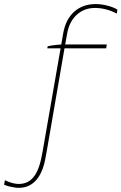

<svg xmlns="http://www.w3.org/2000/svg" viewBox="-165 -738 596 942"><path d="M-86 183Q-101 181 -116.5 177.5Q-132 174 -145 168L-141 146Q-111 161 -83 164Q-35 168 -5.5 136.5Q24 105 38 36L45 0H65L57 43Q43 116 6.5 152Q-30 188 -86 183ZM148 -520H359L356 -501H67L69 -511Q86 -515 109 -517.5Q132 -520 148 -520ZM304 -718Q332 -718 361.5 -710.5Q391 -703 411 -691L408 -671Q385 -684 357 -691.5Q329 -699 301 -699Q248 -699 211 -665Q174 -631 164 -571L154 -515L153 -510L65 0H45L145 -574Q157 -643 199 -680.5Q241 -718 304 -718Z"/></svg>

Font: Fixel Italic Variable 20240409 Display Thin
Style: Italic
Weight: 100
Italic angle: -10°
Designer: AlfaBravo + MacPaw
Foundry: Kyrylo Tkachov, Marchela Mozhyna, Serhii Makarenko, Maria Weinstein, Zakhar Kryvoshyya
Version: Version 1.211;Glyphs 3.2 (3225)